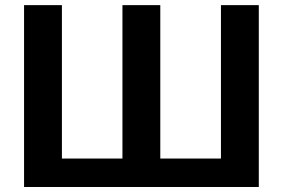

<svg xmlns="http://www.w3.org/2000/svg" viewBox="-20 -746 1128 766"><path d="M1012.5 -725.5V0H76V-725.5H227V-113.5H468.5V-725.5H619.5V-113.5H861.5V-725.5Z"/></svg>

Font: Lato 2
Style: Regular
Weight: 800
Designer: Lukasz Dziedzic with Adam Twardoch and Botio Nikoltchev
Foundry: tyPoland Lukasz Dziedzic
Version: Version 2.015; 2015-08-06; http://www.latofonts.com/